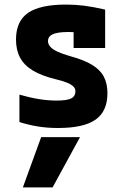

<svg xmlns="http://www.w3.org/2000/svg" viewBox="-20 -550 540 840"><path d="M210 270H80L160 50H330ZM234 10Q188 10 147 3.5Q106 -3 65 -16V-136Q110 -123 150 -116.5Q190 -110 228 -110Q273 -110 291.5 -119.5Q310 -129 310 -151Q310 -162 301.5 -171Q293 -180 274 -188Q255 -196 225 -203Q163 -218 124.5 -241Q86 -264 68 -297.5Q50 -331 50 -377Q50 -457 102.5 -493.5Q155 -530 269 -530Q310 -530 349 -525Q388 -520 440 -508V-340H302V-480L361 -405Q330 -408 312 -409Q294 -410 280 -410Q233 -410 211.5 -400.5Q190 -391 190 -370Q190 -357 200 -345.5Q210 -334 231.5 -324Q253 -314 288 -304Q347 -288 382.5 -266.5Q418 -245 434 -215Q450 -185 450 -142Q450 -63 398 -26.5Q346 10 234 10Z"/></svg>

Font: M PLUS Code Latin
Style: Bold
Weight: 700
Designer: Coji Morishita
Foundry: UNDERFOREST DESIGN
Version: Version 1.002; ttfautohint (v1.8.3)